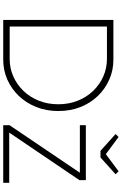

<svg xmlns="http://www.w3.org/2000/svg" viewBox="203 -976 773 1220"><g transform="rotate(90 590.0 -366.5)"><path d="M107 0V-700H360Q427 -700 486 -674Q545 -648 590 -601.5Q635 -555 660.5 -491Q686 -427 686 -350Q686 -274 660.5 -210Q635 -146 590 -99Q545 -52 486 -26Q427 0 360 0ZM355 -659H149V-41H355Q414 -41 466 -64Q518 -87 558 -128.5Q598 -170 620.5 -226.5Q643 -283 643 -350Q643 -417 620.5 -473.5Q598 -530 558 -571.5Q518 -613 466 -636Q414 -659 355 -659ZM776 0V-40L1078 -487H776V-525H1125V-484L823 -38H1142V0ZM939 -618 832 -714 851 -733 960 -652 1069 -733 1088 -714 981 -618Z"/></g></svg>

Font: Readex Pro Light
Style: Regular
Weight: 300
Designer: Bonnie Shaver-Troup, Thomas Jockin
Foundry: Lexend
Version: Version 1.200; ttfautohint (v1.8.3)